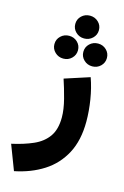

<svg xmlns="http://www.w3.org/2000/svg" viewBox="-168 -722 677 1049"><g transform="rotate(15 171.0 -197.0)"><path d="M138.7 -596.7Q138.7 -624 158.2 -642.6Q177.7 -661.1 205.6 -661.1Q233.4 -661.1 252.9 -642.6Q272.5 -624 272.5 -596.7Q272.5 -569.8 252.9 -551Q233.4 -532.2 205.6 -532.2Q177.7 -532.2 158.2 -551Q138.7 -569.8 138.7 -596.7ZM220.7 -460.9Q220.7 -488.3 240.2 -506.8Q259.8 -525.4 287.6 -525.4Q315.4 -525.4 334.7 -506.8Q354 -488.3 354 -460.9Q354 -434.1 334.7 -415.3Q315.4 -396.5 287.6 -396.5Q259.8 -396.5 240.2 -415.3Q220.7 -434.1 220.7 -460.9ZM57.1 -460.9Q57.1 -488.3 76.7 -506.8Q96.2 -525.4 124 -525.4Q151.9 -525.4 171.1 -506.8Q190.4 -488.3 190.4 -460.9Q190.4 -434.1 171.1 -415.3Q151.9 -396.5 124 -396.5Q96.2 -396.5 76.7 -415.3Q57.1 -434.1 57.1 -460.9ZM23.4 267.1 -30.3 126.5Q38.6 111.3 90.6 88.4Q142.6 65.4 171.4 24.7Q200.2 -16.1 200.2 -84Q200.2 -128.9 185.3 -186.3Q170.4 -243.7 154.3 -291.5L295.4 -337.4Q314.9 -282.7 325.2 -219Q335.4 -155.3 335.4 -96.7Q335.4 9.8 295.9 84.2Q256.3 158.7 186 203.6Q115.7 248.5 23.4 267.1Z"/></g></svg>

Font: Vazirmatn RD Black
Style: Regular
Weight: 900
Designer: Saber Rastikerdar
Foundry: Saber Rastikerdar
Version: Version 32.102